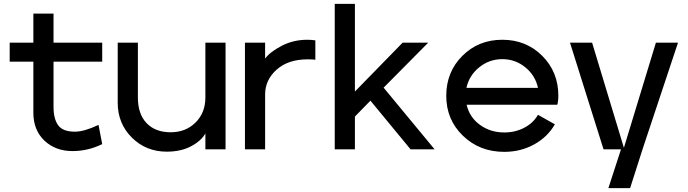

<svg xmlns="http://www.w3.org/2000/svg" viewBox="-20 -770 3546 990"><path d="M152 -189V-452H30V-550H152V-700H256V-550H507V-452H256V-219Q256 -157 280 -124Q304 -91 366 -91Q414 -91 488 -126L507 -27Q434 9 354 9Q266 9 209 -45Q152 -99 152 -189Z M1143 0H1039V-82Q1018 -44 965.5 -16Q913 12 840 12Q733 12 660 -60.5Q587 -133 587 -240V-550H691V-267Q691 -182 736 -135Q781 -88 860 -88Q938 -88 988.5 -138.5Q1039 -189 1039 -267V-550H1143Z M1606 -462Q1593 -464 1566 -464Q1466 -464 1406.5 -411Q1347 -358 1347 -283V0H1243V-550H1347V-468Q1373 -503 1433 -534Q1493 -565 1564 -565Q1585 -565 1606 -562Z M1810 -169V0H1706V-750H1810V-298L2056 -550H2188L1958 -318L2221 0H2097L1890 -251Z M2754 -178 2841 -129Q2804 -64 2734.5 -25.5Q2665 13 2580 13Q2453 13 2367 -70Q2281 -153 2281 -276Q2281 -399 2364 -482Q2447 -565 2570 -565Q2693 -565 2776 -482Q2859 -399 2859 -276Q2859 -263 2857.5 -251.5Q2856 -240 2855 -235L2853 -230H2386Q2401 -165 2455 -126Q2509 -87 2580 -87Q2637 -87 2683.5 -111.5Q2730 -136 2754 -178ZM2385 -317H2754Q2740 -381 2688.5 -423Q2637 -465 2570 -465Q2503 -465 2451 -423Q2399 -381 2385 -317Z M2919 -550H3033L3197 -8L3362 -550H3476L3293 0L3229 200H3117L3182 0H3092Z"/></svg>

Font: Edgecutting Lite Sharp
Style: Medium
Weight: 500
Designer: RandomMaerks (Nguyen Gia Bao)
Version: Version 1.0